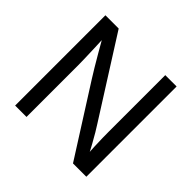

<svg xmlns="http://www.w3.org/2000/svg" viewBox="-177 -911 1094 1094"><g transform="rotate(45 369.5 -364.0)"><path d="M82.5 0V-727.5H189.5L486.3 -259.3Q497.6 -242.2 513.7 -215.1Q529.8 -188 548.3 -154.5Q566.9 -121.1 584.5 -84.5L572.8 -78.6Q569.3 -115.2 567.6 -152.3Q565.9 -189.5 565.4 -221.4Q564.9 -253.4 564.9 -273.4V-727.5H656.2V0H548.8L284.2 -416.5Q268.6 -441.4 250.2 -471.7Q231.9 -502 208 -543.2Q184.1 -584.5 151.4 -641.6L166.5 -649.4Q168.9 -594.2 170.7 -548.8Q172.4 -503.4 173.3 -470Q174.3 -436.5 174.3 -417.5V0Z"/></g></svg>

Font: Inter 20pt
Style: Regular
Weight: 400
Version: Version 4.001;git-66647c0bb